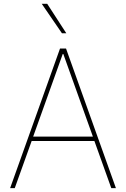

<svg xmlns="http://www.w3.org/2000/svg" viewBox="-20 -980 656 1000"><path d="M56.8 0H32.7L292.6 -727.3H323.9L583.8 0H559.7L471.6 -245.7H144.9ZM152.7 -268.5H463.8L309.7 -698.9H306.8ZM325.3 -806.8H302.6L197.4 -960.2H225.9Z"/></svg>

Font: Inter UI Thin
Style: Regular
Weight: 100
Designer: Rasmus Andersson
Foundry: rsms
Version: 3.2;8d6f07862